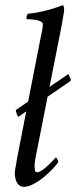

<svg xmlns="http://www.w3.org/2000/svg" viewBox="-20 -713 293 739"><path d="M43 -291Q39 -289 43 -278.5Q47 -268 50 -263L251 -401Q255 -403 250 -413.5Q245 -424 243 -428ZM136 -566 45 -100Q44 -92 42.5 -83.5Q41 -75 39.5 -68Q38 -61 37.5 -55.5Q37 -50 37 -47Q37 -24 46 -9Q55 6 72 6Q90 6 111.5 -6Q133 -18 152 -34Q171 -50 185.5 -66Q200 -82 204 -89Q204 -94 200.5 -100.5Q197 -107 195 -107Q194 -106 185.5 -97Q177 -88 166 -77.5Q155 -67 143 -58.5Q131 -50 123 -50Q115 -50 114 -59Q113 -68 113 -75Q113 -79 114.5 -91.5Q116 -104 117 -107L214 -598Q216 -607 218 -619Q220 -631 222 -642.5Q224 -654 225.5 -662.5Q227 -671 227 -674Q227 -679 226 -685Q225 -691 221 -693Q213 -690 199 -685Q185 -680 167 -675Q149 -670 128.5 -666Q108 -662 87 -660Q84 -657 82.5 -649.5Q81 -642 83 -639Q89 -639 99.5 -638.5Q110 -638 120 -636Q130 -634 137.5 -630Q145 -626 145 -619Q145 -611 142 -595.5Q139 -580 136 -566Z"/></svg>

Font: Vermiglione
Style: Italic
Weight: 400
Italic angle: -11°
Version: Version 1.105